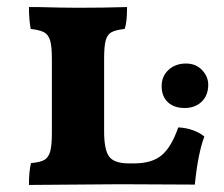

<svg xmlns="http://www.w3.org/2000/svg" viewBox="-20 -522 634 544"><path d="M485 -161Q508 -160 528 -152.5Q548 -145 559 -135Q541 -88 532 1L320 0L62 2Q62 -38 68 -60Q93 -62 105 -68.5Q117 -75 122 -92Q127 -109 127 -145V-356Q127 -391 122 -407.5Q117 -424 105 -430.5Q93 -437 67 -440Q62 -467 62 -502H86Q162 -500 201 -500Q270 -500 340 -502Q340 -457 333 -440Q307 -437 295.5 -430.5Q284 -424 279.5 -407.5Q275 -391 275 -356V-150Q275 -97 289.5 -78Q304 -59 346 -59H359Q411 -59 438.5 -82.5Q466 -106 485 -161ZM438 -278Q438 -306 457.5 -324Q477 -342 507 -342Q535 -342 552.5 -323.5Q570 -305 570 -282Q570 -252 551.5 -234Q533 -216 503 -216Q473 -216 455.5 -232.5Q438 -249 438 -278Z"/></svg>

Font: Vollkorn SC
Style: Bold
Weight: 700
Designer: Friedrich Althausen
Foundry: Friedrich Althausen
Version: Version 4.015